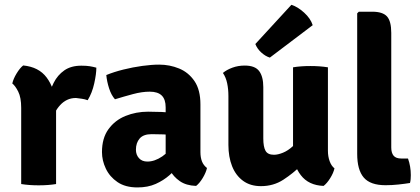

<svg xmlns="http://www.w3.org/2000/svg" viewBox="-20 -786 1795 820"><path d="M391.5 -497Q391.5 -470.5 382.5 -429.8Q373.5 -389 354.5 -358Q342 -362.5 329.8 -364.2Q317.5 -366 304.5 -367.5Q283.5 -367.5 266.8 -359.5Q250 -351.5 236.8 -337Q223.5 -322.5 212.2 -301.8Q201 -281 191 -255.5L173.5 -278Q176 -318.5 184.2 -358.8Q192.5 -399 209.2 -432.2Q226 -465.5 254.8 -485.5Q283.5 -505.5 327.5 -505.5Q349 -505.5 363 -503.2Q377 -501 391.5 -497ZM32.5 -429.5Q37 -449.5 51 -472.5Q65 -495.5 79 -506.5Q145.5 -500 179.2 -455Q213 -410 219.5 -337V0Q186.5 5.5 145 5.5Q104.5 5.5 70.5 0V-325.5Q70.5 -369.5 57.8 -394.8Q45 -420 32.5 -429.5Z M415.5 -136.5Q415.5 -196 443.2 -234.2Q471 -272.5 516 -290.8Q561 -309 612.5 -309Q636 -309 670.5 -307.8Q705 -306.5 732.5 -301V-206Q710 -211 679.5 -212Q649 -213 627.5 -213Q592.5 -213 576.5 -194.5Q560.5 -176 560.5 -146.5Q560.5 -125 573.5 -110.5Q586.5 -96 609.5 -96Q640.5 -96 673 -118Q705.5 -140 727.5 -179.5L748.5 -83Q729 -60 703.8 -37.8Q678.5 -15.5 645 -0.5Q611.5 14.5 567 14.5Q515.5 14.5 482 -8.2Q448.5 -31 432 -65.8Q415.5 -100.5 415.5 -136.5ZM864 -68.5Q859.5 -48.5 845.8 -25.8Q832 -3 817.5 8Q775 6.5 747.8 -12.5Q720.5 -31.5 706 -58.8Q691.5 -86 687.5 -112.5V-327.5Q687.5 -361.5 670.8 -378Q654 -394.5 619.5 -394.5Q586.5 -394.5 548.2 -384.2Q510 -374 471 -362Q455 -380 445.8 -409Q436.5 -438 434 -465.5Q467 -479 507.2 -489Q547.5 -499 587.5 -504.5Q627.5 -510 660 -510Q704.5 -510 744.8 -493.5Q785 -477 810.5 -439.8Q836 -402.5 836 -340V-136.5Q836 -113.5 842.5 -96.8Q849 -80 864 -68.5Z M1380.5 -142Q1380.5 -117.5 1388 -97.2Q1395.5 -77 1408.5 -67Q1404 -47 1390.2 -25Q1376.5 -3 1362 8Q1298 5.5 1264.8 -37.8Q1231.5 -81 1231.5 -141.5V-498.5Q1263.5 -504 1306 -504Q1346.5 -504 1380.5 -498.5ZM955.5 -376Q955.5 -405 950.2 -430.2Q945 -455.5 932 -474.5Q948 -488 972.5 -497Q997 -506 1025 -506Q1069.5 -506 1087 -482.2Q1104.5 -458.5 1104.5 -414V-195Q1104.5 -159 1114 -142Q1123.5 -125 1150 -125Q1167 -125 1188.5 -133.8Q1210 -142.5 1231.2 -162Q1252.5 -181.5 1267.5 -212.5V-81Q1232.5 -46 1190.2 -18.5Q1148 9 1094.5 9Q1049 9 1018 -13.8Q987 -36.5 971.2 -76.2Q955.5 -116 955.5 -167ZM1224.5 -765.5Q1251.5 -757 1279 -732Q1306.5 -707 1315.5 -678.5L1132.5 -540Q1114 -545.5 1096.2 -561.5Q1078.5 -577.5 1070.5 -598Z M1722.5 -109Q1734.5 -75.5 1734.5 -38Q1734.5 -30 1733.8 -21Q1733 -12 1731 -4.5Q1709.5 -1 1681.8 2Q1654 5 1626.5 5Q1561.5 5 1533.5 -27.8Q1505.5 -60.5 1505.5 -129V-729L1512.5 -736H1570Q1614.5 -736 1632.8 -715.8Q1651 -695.5 1651 -645.5V-156Q1651 -133 1661 -121Q1671 -109 1694 -109Z"/></svg>

Font: Signika Negative
Style: Bold
Weight: 700
Designer: Anna Giedry
Foundry: Anna Giedry
Version: Version 2.001